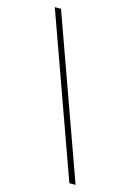

<svg xmlns="http://www.w3.org/2000/svg" viewBox="-115 -768 589 866"><g transform="rotate(15 179.0 -335.0)"><path d="M299 40 30 -710H59L328 40Z"/></g></svg>

Font: Marine Company Thin
Style: Regular
Weight: 100
Designer: Rodrigo Fuenzalida
Foundry: fragTYPE
Version: Version 1.000